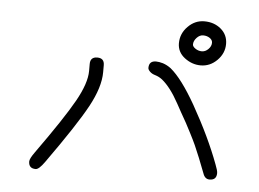

<svg xmlns="http://www.w3.org/2000/svg" viewBox="-50 -724 1099 816"><g transform="rotate(5 500.0 -316.0)"><path d="M320 -437Q320 -467 350 -467Q380 -467 380 -437V-407Q380 -343 334 -258.5Q288 -174 168 -6Q144 28 130 28Q100 28 100 -2Q100 -14 121 -43Q232 -198 276 -276.5Q320 -355 320 -407ZM842 -16Q830 -48 817 -80Q804 -112 795 -132Q786 -152 770 -183Q754 -214 748.5 -224Q743 -234 724.5 -266.5Q706 -299 705 -302Q669 -368 632 -398Q618 -409 601 -414Q587 -418 578.5 -426.5Q570 -435 570 -442Q570 -472 600 -472Q613 -472 630 -467Q648 -461 664 -449Q713 -409 774 -302Q848 -171 890 -58Q900 -33 900 -22Q900 8 870 8Q850 8 842 -16ZM830 -572Q830 -584 818 -592Q806 -600 790 -600Q775 -600 762.5 -586.5Q750 -573 750 -558Q750 -549 762.5 -540.5Q775 -532 790 -532Q805 -532 817.5 -544.5Q830 -557 830 -572ZM790 -660Q832 -660 861 -635.5Q890 -611 890 -572Q890 -532 860 -502Q830 -472 790 -472Q753 -472 721.5 -496Q690 -520 690 -558Q690 -599 720 -629.5Q750 -660 790 -660Z"/></g></svg>

Font: Pecita
Style: Book
Weight: 400
Width: 7
Version: Version 4.3